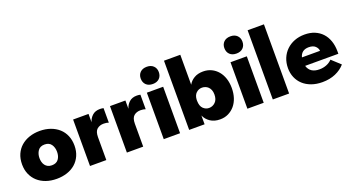

<svg xmlns="http://www.w3.org/2000/svg" viewBox="-49 -1260 3336 1825"><g transform="rotate(-20 1618.5 -347.5)"><path d="M291 7Q232 7 183.5 -10Q135 -27 100 -58.5Q65 -90 45.5 -134.5Q26 -179 26 -234Q26 -292 46 -337Q66 -382 101.5 -413Q137 -444 185.5 -460.5Q234 -477 291 -477Q350 -477 399 -459.5Q448 -442 483 -410.5Q518 -379 537 -334Q556 -289 556 -234Q556 -177 536 -132Q516 -87 480.5 -56Q445 -25 396.5 -9Q348 7 291 7ZM291 -130Q336 -130 358 -159.5Q380 -189 380 -234Q380 -278 358.5 -309Q337 -340 291 -340Q245 -340 223.5 -308.5Q202 -277 202 -234Q202 -214 207 -195Q212 -176 223 -161.5Q234 -147 250.5 -138.5Q267 -130 291 -130Z M901 -477Q918 -477 937 -473V-326Q916 -334 887 -334Q845 -334 819 -311Q793 -288 793 -232V0H628V-470H784V-386Q795 -424 824 -450.5Q853 -477 901 -477Z M1274 -477Q1291 -477 1310 -473V-326Q1289 -334 1260 -334Q1218 -334 1192 -311Q1166 -288 1166 -232V0H1001V-470H1157V-386Q1168 -424 1197 -450.5Q1226 -477 1274 -477Z M1374 -470H1539V0H1374ZM1457 -528Q1414 -528 1389.5 -552Q1365 -576 1365 -616Q1365 -654 1389.5 -678Q1414 -702 1457 -702Q1499 -702 1523.5 -678Q1548 -654 1548 -616Q1548 -576 1523.5 -552Q1499 -528 1457 -528Z M1631 0V-700H1796V-397Q1815 -432 1852.5 -454.5Q1890 -477 1944 -477Q1990 -477 2027.5 -459Q2065 -441 2092 -409Q2119 -377 2133.5 -333Q2148 -289 2148 -236Q2148 -183 2133.5 -138.5Q2119 -94 2092 -62Q2065 -30 2027.5 -11.5Q1990 7 1944 7Q1885 7 1845 -20Q1805 -47 1787 -89V0ZM1882 -336Q1848 -336 1823 -312.5Q1798 -289 1796 -244V-234Q1797 -180 1822.5 -155.5Q1848 -131 1881 -131Q1918 -131 1945 -157.5Q1972 -184 1972 -235Q1972 -262 1964 -281Q1956 -300 1943.5 -312Q1931 -324 1914.5 -330Q1898 -336 1882 -336Z M2220 -470H2385V0H2220ZM2303 -528Q2260 -528 2235.5 -552Q2211 -576 2211 -616Q2211 -654 2235.5 -678Q2260 -702 2303 -702Q2345 -702 2369.5 -678Q2394 -654 2394 -616Q2394 -576 2369.5 -552Q2345 -528 2303 -528Z M2477 -700H2642V0H2477Z M2978 7Q2918 7 2869 -10.5Q2820 -28 2785.5 -59.5Q2751 -91 2732.5 -134.5Q2714 -178 2714 -229Q2714 -284 2733 -329.5Q2752 -375 2786.5 -408Q2821 -441 2867.5 -459Q2914 -477 2970 -477Q3027 -477 3071.5 -458.5Q3116 -440 3147 -406.5Q3178 -373 3194.5 -325.5Q3211 -278 3211 -221V-195H2875Q2898 -117 2993 -117Q3031 -117 3064 -130Q3097 -143 3121 -168L3208 -88Q3170 -44 3111.5 -18.5Q3053 7 2978 7ZM2967 -350Q2892 -350 2874 -281H3057Q3055 -308 3032.5 -329Q3010 -350 2967 -350Z"/></g></svg>

Font: Tilda Sans Black
Style: Regular
Weight: 900
Designer: ParaType Ltd
Foundry: ParaType Ltd
Version: Version 1.009